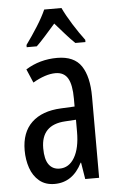

<svg xmlns="http://www.w3.org/2000/svg" viewBox="-55 -870 525 853"><g transform="rotate(-5 208.0 -444.0)"><path d="M213 -613Q289 -613 321 -565Q353 -517 353 -428V-66H291L279 -140H277Q235 -56 154 -56Q113 -56 86 -78.5Q59 -101 46.5 -137.5Q34 -174 34 -216Q34 -296 80 -340Q126 -384 211 -388L272 -391V-426Q272 -488 255 -517Q238 -546 200 -546Q156 -546 99 -513L73 -574Q136 -613 213 -613ZM225 -329Q117 -323 117 -218Q117 -169 134 -145.5Q151 -122 182 -122Q224 -122 248.5 -163.5Q273 -205 273 -278V-332ZM252 -832Q268 -798 294 -756.5Q320 -715 345 -682V-672H300Q279 -692 258 -716Q237 -740 214 -766Q191 -740 168.5 -714.5Q146 -689 128 -672H83V-682Q110 -719 135.5 -759.5Q161 -800 175 -832Z"/></g></svg>

Font: Noto Sans Malayalam UI ExtraCondensed
Style: Regular
Weight: 400
Width: 2
Designer: Jelle Bosma - Monotype Design Team
Foundry: Monotype Imaging Inc.
Version: Version 2.104; ttfautohint (v1.8.4.7-5d5b)